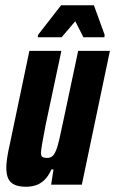

<svg xmlns="http://www.w3.org/2000/svg" viewBox="-20 -704 439 732"><path d="M80 8Q53 8 36 0.5Q19 -7 11.5 -23Q4 -39 4 -65Q4 -80 7.5 -103.5Q11 -127 18 -157L92 -510H214L154 -228Q145 -182 141 -158Q137 -134 136 -122Q136 -113 138.5 -109Q141 -105 146.5 -103.5Q152 -102 160 -102Q171 -102 178.5 -107.5Q186 -113 193 -129Q200 -145 207 -176.5Q214 -208 225 -260L278 -510H399L292 0H175L184 -58H176Q164 -31 148 -16.5Q132 -2 114.5 3Q97 8 80 8ZM124 -562 125 -571 213 -684H338L379 -571L378 -562H298L267 -623L215 -562Z"/></svg>

Font: Saira ExtraCondensed ExtraBold
Style: Italic
Weight: 800
Width: 2
Italic angle: -12°
Designer: Hector Gatti with collaboration of the Omnibus-Type team
Foundry: Omnibus-Type
Version: Version 1.101